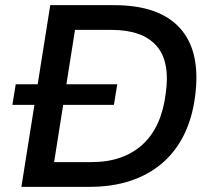

<svg xmlns="http://www.w3.org/2000/svg" viewBox="-20 -725 837 745"><path d="M63 0 175 -705H423Q599 -705 679.5 -614.5Q760 -524 737 -351Q726 -266 693.5 -201Q661 -136 609 -91.5Q557 -47 486.5 -23.5Q416 0 328 0ZM190 -96H335Q398 -96 447.5 -113.5Q497 -131 533.5 -164.5Q570 -198 592.5 -247.5Q615 -297 623 -362Q641 -487 586.5 -548Q532 -609 413 -609H271ZM28 -318 41 -398H435L422 -318Z"/></svg>

Font: Nunito Sans 7pt SemiBold
Style: Italic
Weight: 600
Italic angle: -9°
Designer: Vernon Adams
Foundry: Vernon Adams
Version: Version 3.101;gftools[0.9.27]